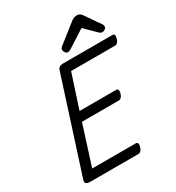

<svg xmlns="http://www.w3.org/2000/svg" viewBox="-258 -1298 1335 1454"><g transform="rotate(-30 409.0 -571.5)"><path d="M99 0Q74 0 63.5 -9Q53 -18 60 -40L321 -852Q325 -865 336.5 -872Q348 -879 368 -879H801Q812 -879 816 -869.5Q820 -860 814 -839Q809 -820 799 -809.5Q789 -799 778 -799H392L296 -505H617Q628 -505 632 -495Q636 -485 631 -465Q625 -445 615 -435Q605 -425 594 -425H271L161 -80H543Q554 -80 558.5 -70.5Q563 -61 557 -40Q552 -21 542 -10.5Q532 0 521 0ZM442 -935Q430 -935 421.5 -947Q413 -959 413 -970Q413 -980 416.5 -985Q420 -990 424 -994L584 -1120Q599 -1133 612.5 -1138Q626 -1143 642 -1143Q655 -1143 665.5 -1136.5Q676 -1130 684 -1117L774 -987Q779 -980 780 -974.5Q781 -969 781 -964Q781 -952 768 -943.5Q755 -935 746 -935Q736 -935 728.5 -940Q721 -945 714 -952L623 -1042L472 -945Q465 -941 457.5 -938Q450 -935 442 -935Z"/></g></svg>

Font: Playwrite HR
Style: Regular
Weight: 400
Designer: Veronika Burian, José Scaglione
Foundry: TypeTogether
Version: Version 1.002